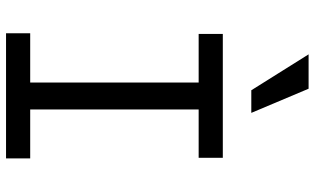

<svg xmlns="http://www.w3.org/2000/svg" viewBox="-218 -798 1017 620"><g transform="rotate(90 290.0 -488.5)"><path d="M88 0H492V-78H334V-622H490V-700H90V-622H247V-78H88ZM345 -792 267 -977H156L272 -792Z"/></g></svg>

Font: CommitMono-dimboump
Style: Regular
Weight: 400
Monospace: yes
Designer: Eigil Nikolajsen
Foundry: Eigil Nikolajsen
Version: Version 1.143